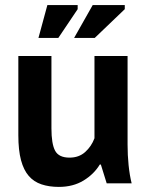

<svg xmlns="http://www.w3.org/2000/svg" viewBox="-20 -720 578 754"><path d="M52 0ZM182 -500V-216Q182 -155 196.5 -128Q211 -101 253 -101Q290 -101 314.5 -123Q339 -145 351 -177V-500H481V-152Q481 -111 485 -71.5Q489 -32 497 0H399L376 -74H372Q349 -36 308 -11Q267 14 211 14Q173 14 143 4Q113 -6 93 -29Q73 -52 62.5 -91Q52 -130 52 -189V-500ZM166 -700H285V-684L209 -571H131ZM344 -700H470V-684L352 -571H271Z"/></svg>

Font: PT Sans
Style: Bold
Weight: 700
Version: Version 2.003W OFL; ttfautohint (v1.6)